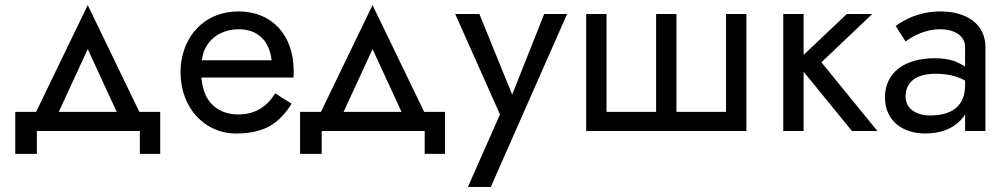

<svg xmlns="http://www.w3.org/2000/svg" viewBox="-20 -515 3955 755"><path d="M530 0V90H610V-75H528L325 -495L122 -75H40V90H125V0ZM325 -322 439 -75H211Z M1062 -148C1032 -98 985 -65 918 -65C858 -65 813 -91 789 -140C780 -160 774 -183 772 -210H1134C1135 -218 1135 -226 1135 -234C1135 -379 1048 -470 918 -470C799 -470 714 -393 694 -279C691 -263 690 -247 690 -230C690 -92 784 10 908 10C1028 10 1081 -36 1127 -107ZM774 -278C776 -299 782 -318 793 -335C818 -376 865 -400 918 -400C998 -400 1040 -350 1048 -278Z M1650 0V90H1730V-75H1648L1445 -495L1242 -75H1160V90H1245V0ZM1445 -322 1559 -75H1331Z M2210 -460H2120L1994 -143L1865 -460H1770L1946 -65L1820 220H1910Z M2640 -75V-460H2560V-75H2365V-460H2285V0H2915V-460H2835V-75Z M3060 -460V0H3140V-233L3330 0H3430L3210 -270L3410 -460H3310L3140 -299V-460Z M3541 -352C3563 -368 3612 -400 3678 -400C3729 -400 3775 -377 3775 -330V-253C3764 -261 3749 -268 3732 -275C3711 -282 3685 -286 3656 -286C3536 -286 3460 -229 3460 -132C3460 -38 3532 10 3618 10C3682 10 3736 -12 3768 -55C3771 -58 3773 -62 3775 -66V0H3855V-330C3855 -419 3783 -470 3678 -470C3595 -470 3537 -438 3502 -413ZM3541 -135C3541 -191 3580 -225 3660 -225C3689 -225 3716 -221 3739 -214C3751 -210 3763 -205 3775 -198V-180C3775 -94 3718 -61 3638 -61C3584 -61 3541 -87 3541 -135Z"/></svg>

Font: Jost
Style: Regular
Weight: 400
Version: Version 3.710